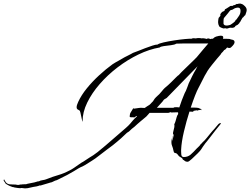

<svg xmlns="http://www.w3.org/2000/svg" viewBox="-427 -845 1382 1060"><path d="M-289 195 -306 193H-309Q-313 195 -327.5 193Q-342 191 -347 190L-353 188H-354Q-356 188 -358 187.5Q-360 187 -362 186Q-369 184 -375 181Q-381 178 -386 175L-396 169Q-397 165 -402.5 158.5Q-408 152 -407 148L-403 146L-402 150Q-399 154 -396.5 158.5Q-394 163 -390 166Q-381 173 -367 173Q-353 173 -340 174Q-332 176 -326 176L-310 173L-308 174Q-305 172 -297 172.5Q-289 173 -288 171Q-286 173 -286 173Q-275 169 -262 167Q-249 165 -237 162Q-231 161 -225 158.5Q-219 156 -212 156Q-204 151 -191.5 149.5Q-179 148 -170 144Q-135 130 -105 121.5Q-75 113 -41 95Q-34 92 -19 82Q-4 72 10.5 61.5Q25 51 32 48Q55 32 67 25Q79 18 88 12Q97 6 112 -5.5Q127 -17 156 -42L267 -138Q283 -152 291.5 -162Q300 -172 308 -181.5Q316 -191 330 -203H328Q327 -203 327 -204Q327 -205 326 -205Q325 -205 321 -201Q317 -197 315 -197Q314 -197 305.5 -197.5Q297 -198 296 -197L289 -200Q289 -210 292 -220L309 -248Q311 -247 311 -246Q311 -245 312 -245Q314 -245 322.5 -246.5Q331 -248 340 -249Q349 -250 350 -250Q352 -250 360 -249.5Q368 -249 371 -249H372Q379 -254 385 -258Q391 -262 398 -266Q401 -268 404.5 -272Q408 -276 409 -277Q419 -286 422 -292.5Q425 -299 435 -309Q455 -326 467.5 -342.5Q480 -359 501 -375Q505 -378 518 -391Q531 -404 544 -417Q557 -430 559 -430Q561 -433 575.5 -447.5Q590 -462 608.5 -479.5Q627 -497 641.5 -511.5Q656 -526 659 -529Q668 -540 676.5 -550Q685 -560 694 -571L723 -605H629Q607 -605 585 -605Q563 -605 546 -604Q538 -598 517 -595.5Q496 -593 477.5 -590.5Q459 -588 455 -583Q397 -573 337 -544Q277 -515 222 -473Q167 -431 123.5 -381Q80 -331 54.5 -278.5Q29 -226 29 -177Q29 -169 27 -176.5Q25 -184 22.5 -197.5Q20 -211 17 -223Q14 -235 12 -235L0 -242Q-4 -246 -4 -253Q-4 -260 -1 -268Q2 -276 5 -283Q22 -320 52.5 -357.5Q83 -395 120.5 -429.5Q158 -464 194 -490Q211 -501 228 -510Q245 -519 261 -529Q263 -530 274 -535.5Q285 -541 295.5 -546.5Q306 -552 307 -553Q317 -556 335 -563.5Q353 -571 374.5 -579Q396 -587 414 -593Q432 -599 442 -599H443Q450 -605 476.5 -611Q503 -617 535.5 -622Q568 -627 595.5 -629.5Q623 -632 631 -631L632 -632Q636 -634 643 -634Q651 -634 654 -633Q659 -634 662 -634.5Q665 -635 669 -635Q674 -635 678.5 -634.5Q683 -634 687 -633Q689 -634 693 -634Q699 -634 704.5 -632.5Q710 -631 714 -630Q719 -633 722 -633Q727 -633 735 -629Q737 -631 742 -631H748Q753 -636 757.5 -639Q762 -642 766 -643Q783 -648 792 -648Q810 -648 804 -631Q818 -631 832 -630.5Q846 -630 845 -628Q845 -628 856.5 -625.5Q868 -623 868 -612Q868 -607 863.5 -600Q859 -593 848 -583Q844 -580 839 -580Q833 -580 827 -583Q823 -579 819.5 -574.5Q816 -570 811 -569Q810 -567 803.5 -559.5Q797 -552 795 -551Q794 -547 784.5 -536.5Q775 -526 771 -521Q761 -509 744.5 -488.5Q728 -468 719 -454Q717 -451 715 -447Q713 -443 711 -440Q709 -438 703 -426.5Q697 -415 690 -401Q683 -387 677 -375.5Q671 -364 670 -362Q661 -346 649.5 -316.5Q638 -287 626 -251H642Q649 -251 656.5 -250.5Q664 -250 669 -249Q670 -249 670.5 -248Q671 -247 672 -247Q677 -247 683 -242Q689 -237 684 -237Q683 -237 683 -238Q683 -239 681 -239Q679 -239 674 -237.5Q669 -236 664 -236L662 -233Q661 -233 661 -234.5Q661 -236 659 -236Q658 -236 652.5 -235Q647 -234 642 -233L639 -228Q635 -228 628.5 -228.5Q622 -229 619 -229Q602 -176 588.5 -119Q575 -62 573 -19V-7Q573 11 576.5 16.5Q580 22 587 22Q610 22 625.5 8.5Q641 -5 660 -26Q665 -31 671 -36.5Q677 -42 681 -49Q687 -53 691 -59Q702 -68 715.5 -85Q729 -102 735 -109Q737 -111 746 -122Q755 -133 757 -134Q761 -138 767 -146Q773 -154 779 -160Q784 -165 790 -165.5Q796 -166 789 -158Q779 -146 763.5 -126.5Q748 -107 734.5 -89Q721 -71 715 -64Q714 -64 707 -54.5Q700 -45 693 -35Q686 -25 684 -21Q680 -14 664 2Q648 18 632 32.5Q616 47 610 48H606Q598 48 592 42.5Q586 37 583 37Q581 29 574 25.5Q567 22 562 18Q560 16 557.5 13Q555 10 553 7Q548 1 543.5 0.5Q539 0 536 -1.5Q533 -3 531 -12Q528 -28 523 -40Q518 -52 520 -70Q521 -74 522.5 -82Q524 -90 524 -93H525Q525 -86 523.5 -80Q522 -74 523 -66H524L523 -67Q525 -71 529 -86Q533 -101 533 -105Q532 -105 532 -106L531 -105Q531 -100 530 -98Q528 -102 528 -104Q527 -111 532 -128.5Q537 -146 536 -152L535 -159Q539 -165 542.5 -177.5Q546 -190 548 -197Q551 -208 554.5 -212Q558 -216 556 -225Q545 -225 534.5 -224.5Q524 -224 519 -224H518Q517 -224 516 -225Q515 -226 513 -226L512 -225Q511 -225 508 -223.5Q505 -222 503 -222H399Q392 -215 387 -208.5Q382 -202 374 -196L350 -176Q341 -169 332.5 -161Q324 -153 315 -145L301 -134L285 -119L274 -112L242 -82Q237 -77 231 -72.5Q225 -68 220 -63Q213 -57 195.5 -43Q178 -29 162 -18Q140 -2 119.5 14.5Q99 31 81 42Q56 58 44.5 65Q33 72 28 74Q23 76 19.5 77.5Q16 79 8 83.5Q0 88 -19 100Q-37 111 -56 121Q-75 131 -94 140Q-98 142 -108 147Q-118 152 -122 152L-141 161Q-145 162 -149.5 163Q-154 164 -159 166Q-166 168 -172.5 170Q-179 172 -186 174Q-192 175 -197.5 177.5Q-203 180 -209 179Q-212 181 -225 184Q-238 187 -243 187L-275 194Q-279 195 -282.5 194.5Q-286 194 -289 195ZM439 -250H531L532 -251Q533 -253 542 -253Q547 -253 552.5 -253Q558 -253 563 -252Q576 -292 591 -327Q593 -332 595 -335.5Q597 -339 599 -343Q604 -354 607.5 -364.5Q611 -375 615 -385Q624 -404 634 -424.5Q644 -445 654 -461L661 -475L665 -480Q662 -477 658.5 -474Q655 -471 652 -467L493 -304Q489 -301 483.5 -298.5Q478 -296 475 -291L470 -284L441 -252ZM825 -687Q824 -687 822 -688Q820 -689 818 -689Q815 -689 811.5 -688.5Q808 -688 806 -688Q805 -688 795 -692Q785 -696 783 -700Q777 -711 777 -723Q777 -729 778 -735Q779 -741 780 -746Q781 -748 784.5 -751.5Q788 -755 790 -758Q789 -760 789 -763Q789 -769 799 -779L812 -785Q812 -786 814 -791Q816 -796 820 -796Q826 -800 832 -803.5Q838 -807 845 -812Q848 -812 852.5 -812.5Q857 -813 859 -813Q863 -818 865 -817Q867 -816 871 -818Q875 -820 877 -822Q879 -824 886 -823Q889 -825 894 -825Q899 -825 901 -825Q903 -825 909 -822.5Q915 -820 918 -817Q935 -804 935 -790Q935 -783 931 -772.5Q927 -762 927 -761Q924 -760 921 -756Q918 -752 916 -750Q913 -746 913 -748Q913 -750 909 -742Q907 -740 904 -733.5Q901 -727 899 -724Q896 -724 896 -721Q896 -718 895 -718Q892 -715 889.5 -712.5Q887 -710 885 -708Q884 -707 881.5 -706.5Q879 -706 877 -704Q873 -703 871.5 -699.5Q870 -696 866 -694Q857 -690 851.5 -691.5Q846 -693 839 -691Q836 -690 831.5 -688.5Q827 -687 825 -687ZM824 -704H827Q829 -704 836 -705.5Q843 -707 845 -708L854 -714Q863 -720 869 -726Q871 -727 872.5 -731.5Q874 -736 878 -737Q881 -742 891 -755.5Q901 -769 901 -785Q901 -803 887 -803Q884 -803 881 -802.5Q878 -802 875 -801Q869 -800 864.5 -796.5Q860 -793 855 -791Q854 -790 850 -790Q846 -790 844 -787Q842 -786 837 -779Q832 -772 830 -770Q825 -764 819.5 -757.5Q814 -751 809 -745Q807 -738 807 -729Q807 -720 807 -714Q810 -704 824 -704Z"/></svg>

Font: Cherish
Style: Regular
Weight: 400
Designer: Robert E. Leuschke
Foundry: Robert E. Leuschke
Version: Version 1.005